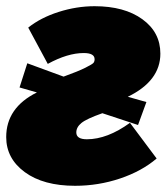

<svg xmlns="http://www.w3.org/2000/svg" viewBox="-38 -577 537 619"><path d="M242 -128Q308 -128 381 -181L467 -66Q419 -25 349 -1.5Q279 22 204 22Q102 22 42 -22Q-18 -66 -18 -135Q-18 -230 81 -279L25 -295L50 -373L167 -330Q214 -347 237 -358.5Q260 -370 263.5 -374.5Q267 -379 267 -386Q267 -406 232 -406Q180 -406 116 -371L53 -488Q93 -520 151 -538.5Q209 -557 267 -557Q363 -557 421 -515Q479 -473 479 -404Q479 -316 374 -265L434 -248L407 -174L292 -212Q241 -194 224.5 -180.5Q208 -167 208 -150Q208 -128 242 -128Z"/></svg>

Font: Fira Sans Ultra
Style: Italic
Weight: 950
Italic angle: -8°
Designer: Carrois Corporate & Edenspiekermann AG
Foundry: Carrois Corporate GbR & Edenspiekermann AG
Version: Version 4.203;PS 004.203;hotconv 1.0.88;makeotf.lib2.5.64775